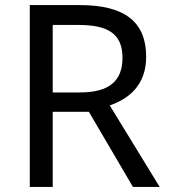

<svg xmlns="http://www.w3.org/2000/svg" viewBox="-20 -734 662 754"><path d="M294 -714H97V0H187V-295H329L502 0H607L411 -320C483 -345 554 -397 554 -511C554 -647 471 -714 294 -714ZM289 -636C406 -636 461 -600 461 -507C461 -417 410 -371 294 -371H187V-636Z"/></svg>

Font: Noto Sans Mro
Style: Regular
Weight: 400
Designer: Monotype Design Team
Foundry: Monotype Imaging Inc.
Version: Version 2.001